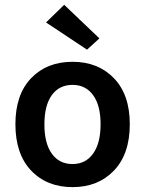

<svg xmlns="http://www.w3.org/2000/svg" viewBox="-20 -766 602 796"><path d="M43.9 -251Q43.9 -374 109.1 -441.9Q174.3 -509.8 280.8 -509.8Q386.7 -509.8 452.4 -441.7Q518.1 -373.5 518.1 -251Q518.1 -127.4 452.4 -58.8Q386.7 9.8 280.8 9.8Q174.3 9.8 109.1 -58.8Q43.9 -127.4 43.9 -251ZM164.1 -250Q164.1 -171.9 194.8 -128.9Q225.6 -85.9 280.8 -85.9Q335 -85.9 366 -129.2Q397 -172.4 397 -251Q397 -329.1 366 -371.6Q335 -414.1 280.8 -414.1Q225.6 -414.1 194.8 -371.6Q164.1 -329.1 164.1 -250ZM340.8 -560.1 170.9 -672.9 246.1 -746.1 392.1 -606.9Z"/></svg>

Font: LT Hoop SemBd
Style: Regular
Weight: 600
Designer: Daniel Lyons
Foundry: LyonsType
Version: Version 1.000